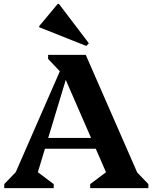

<svg xmlns="http://www.w3.org/2000/svg" viewBox="-20 -974 790 994"><path d="M2 0V-21L81 -103L31 -13L327 -690H424L720 -13L669 -103L748 -21V0H447V-21L555 -102L559 -13L298 -612H336L155 -13L150 -102L258 -21V0ZM173 -204V-260H545V-204ZM305 -589 229 -669V-690H349ZM427 -736 183 -833V-839L279 -954H285L440 -750Z"/></svg>

Font: Platypi Light SemiBold
Style: Regular
Weight: 600
Version: Version 1.200